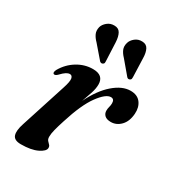

<svg xmlns="http://www.w3.org/2000/svg" viewBox="-170 -786 812 895"><g transform="rotate(30 235.5 -339.0)"><path d="M51 -349.5Q41.5 -354 51.5 -373Q75 -413.5 114.2 -437.5Q153.5 -461.5 198 -461.5Q255.5 -461.5 255.5 -411.5Q255.5 -390 247 -363.8Q238.5 -337.5 227.5 -307.5Q263.5 -381.5 309.8 -421.5Q356 -461.5 400.5 -461.5Q437 -461.5 455 -438Q473 -414.5 470.5 -378.5Q467.5 -336 444.8 -312.5Q422 -289 392 -289Q370 -289 359 -299Q348 -309 348 -325Q348 -336 351 -346.5Q354 -357 354 -367.5Q354 -390 335.5 -390Q308.5 -390 271 -338.8Q233.5 -287.5 200.5 -182Q189.5 -148 183.8 -125.5Q178 -103 178 -86.5Q178 -73.5 184 -66.5Q190 -59.5 195.8 -54Q201.5 -48.5 201.5 -39Q201.5 -21.5 168.8 -5.5Q136 10.5 81 10.5Q44.5 10.5 37 -11.8Q29.5 -34 43.5 -76L121.5 -318Q134.5 -357.5 131.5 -372.5Q128.5 -387.5 116 -387.5Q107 -387.5 96.5 -381Q86 -374.5 69 -356.5Q58 -346.5 51 -349.5ZM374 -622 377.5 -521.5Q377.5 -516.5 376.8 -512.5Q376 -508.5 371.5 -506Q362.5 -500.5 355 -508L296 -578Q281 -593.5 274.2 -609.5Q267.5 -625.5 273.5 -646Q278 -662 294.2 -675.2Q310.5 -688.5 332.5 -687.5Q355 -687 364.2 -669.2Q373.5 -651.5 374 -622ZM226.5 -623 231 -522.5Q231.5 -518 230.8 -514Q230 -510 225.5 -507Q217 -501.5 208.5 -508.5L149 -577.5Q134 -592.5 126.8 -608.2Q119.5 -624 124.5 -645Q129 -661 145 -674.2Q161 -687.5 183 -687Q205.5 -687 215.2 -669.8Q225 -652.5 226.5 -623Z"/></g></svg>

Font: Fraunces 72pt SemiBold
Style: Italic
Weight: 600
Italic angle: -16°
Version: Version 1.000;[b76b70a41]